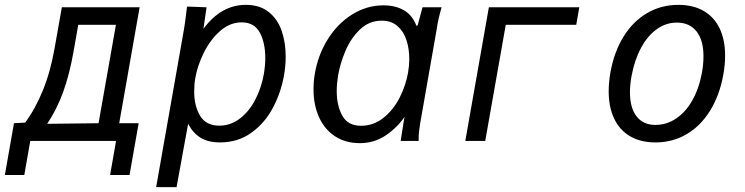

<svg xmlns="http://www.w3.org/2000/svg" viewBox="-45 -580 3065 790"><path d="M12.5 -73 58.5 -75.5Q100.5 -132 131.8 -209Q163 -286 179.5 -381L209.5 -550H529.5L445.5 -73H525.5L488 140H408L432.5 0H79.5L55 140H-25ZM360.5 -73 432 -478H277L258 -370Q241 -273 214.5 -200.5Q188 -128 149 -70.5Z M724.5 -553 805 -550 792 -461.5Q865 -560 966.5 -560Q1024 -560 1060.8 -530.5Q1097.5 -501 1114 -453Q1130.5 -405 1130.5 -346.5Q1130.5 -308.5 1123.5 -269.5Q1111 -199 1077.8 -136.2Q1044.5 -73.5 989.2 -33.8Q934 6 860.5 6Q812 6 780.8 -13Q749.5 -32 729 -70.5L681.5 190H597.5L707 -431Q713.5 -466.5 717.5 -496.2Q721.5 -526 724.5 -553ZM1040.5 -274.5Q1046.5 -310.5 1046.5 -341.5Q1046.5 -404.5 1023.8 -446.2Q1001 -488 949.5 -488Q901 -488 860.8 -452.5Q820.5 -417 794 -363.8Q767.5 -310.5 758.5 -258.5Q754 -233 754 -204Q754 -144.5 778.2 -103.8Q802.5 -63 857.5 -63Q904.5 -63 942.8 -92.8Q981 -122.5 1005.8 -170.8Q1030.5 -219 1040.5 -274.5Z M1245 -212.5Q1245 -246 1250.5 -277Q1263.5 -354 1303.5 -418.2Q1343.5 -482.5 1403.5 -520.2Q1463.5 -558 1533 -558Q1582 -558 1617 -537.8Q1652 -517.5 1668.5 -473.5L1673.5 -476L1693.5 -550H1772Q1764 -522 1759.2 -500.8Q1754.5 -479.5 1751 -455L1683.5 -70.5Q1680.5 -52 1679 -38Q1677.5 -24 1677.5 0H1603.5Q1605 -11 1608.8 -33.8Q1612.5 -56.5 1614.5 -70L1619.5 -99Q1588.5 -54 1541.5 -22.5Q1494.5 9 1435.5 9Q1376.5 9 1333.2 -19.5Q1290 -48 1267.5 -98.2Q1245 -148.5 1245 -212.5ZM1634 -281Q1639 -311 1639 -337Q1639 -380 1627.2 -415.5Q1615.5 -451 1590.2 -473Q1565 -495 1525.5 -495Q1474 -495 1436 -458.5Q1398 -422 1376.2 -370.2Q1354.5 -318.5 1346 -269.5Q1340.5 -234.5 1340.5 -206Q1340.5 -145 1363.5 -103.8Q1386.5 -62.5 1440.5 -62.5Q1491.5 -62.5 1532.2 -94.8Q1573 -127 1598.8 -177.2Q1624.5 -227.5 1634 -281Z M1966.5 -550H2338.5L2326 -478H2036L1951.5 0H1869.5Z M2459.5 -204.5Q2459.5 -242 2467 -284Q2482.5 -368.5 2521.5 -430.8Q2560.5 -493 2618.2 -526.5Q2676 -560 2746.5 -560Q2807 -560 2850.2 -535Q2893.5 -510 2916 -463Q2938.5 -416 2938.5 -351Q2938.5 -314 2931 -272Q2915.5 -187 2876.5 -124.2Q2837.5 -61.5 2780 -27.8Q2722.5 6 2652 6Q2591 6 2547.8 -19.2Q2504.5 -44.5 2482 -92Q2459.5 -139.5 2459.5 -204.5ZM2843 -280Q2849.5 -316 2849.5 -348.5Q2849.5 -414.5 2821 -450.8Q2792.5 -487 2739.5 -487Q2695.5 -487 2657.8 -460.2Q2620 -433.5 2593 -383.8Q2566 -334 2553.5 -267Q2547 -231.5 2547 -200Q2547 -136.5 2574.2 -101.2Q2601.5 -66 2651.5 -66Q2697.5 -66 2736.8 -92.2Q2776 -118.5 2803.5 -166.8Q2831 -215 2843 -280Z"/></svg>

Font: JuliaMono Italic
Style: Regular
Weight: 400
Italic angle: -9°
Monospace: yes
Designer: cormullion
Foundry: corm
Version: Version 0.049; ttfautohint (v1.8.4)